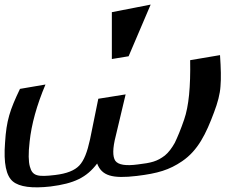

<svg xmlns="http://www.w3.org/2000/svg" viewBox="-66 -793 982 836"><path d="M-44 -172C-51 -82 -39 -27 -10 -3C19 21 74 28 154 19C257 6 311 -20 357 -81C377 -28 422 -14 530 -27C621 -38 671 -53 727 -91C796 -138 831 -210 866 -304C882 -346 892 -384 894 -417C897 -450 896 -495 892 -553L762 -531C764 -415 756 -331 736 -273C721 -229 707 -196 695 -171C682 -148 668 -129 652 -116C618 -90 593 -84 534 -77C482 -70 449 -75 436 -93C424 -111 424 -147 438 -201L481 -382L362 -363L326 -186C314 -131 300 -94 279 -72C259 -51 225 -37 174 -31C98 -22 75 -26 64 -68C58 -89 57 -125 63 -176C71 -252 94 -335 132 -425L21 -406C-23 -314 -38 -269 -44 -172ZM494 -548 590 -773 421 -740V-536Z"/></svg>

Font: Gamestation Warped
Style: Italic
Weight: 400
Designer: Jonas Hecksher
Foundry: Jonas Hecksher, Playtypeª, e-types AS
Version: Version 1.003